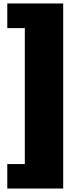

<svg xmlns="http://www.w3.org/2000/svg" viewBox="-20 -899 428 1106"><path d="M22 187V46H123V-737H22V-879H344V187Z"/></svg>

Font: Tomorrow ExtraBold
Style: Regular
Weight: 800
Designer: Tony de Marco, Monica Rizzolli
Foundry: Just in Type
Version: Version 2.002